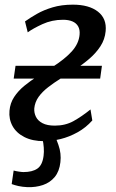

<svg xmlns="http://www.w3.org/2000/svg" viewBox="-20 -587 491 812"><path d="M95.7 204.5Q74.3 203.4 58.1 199.8Q41.8 196.1 29.4 191.5L37.7 134.2Q47.4 137 60.1 138.8Q72.8 140.7 79.2 140.7Q116.7 140.7 138 126.1Q159.3 111.5 164.3 72.1Q166.5 56.1 165.1 37Q163.8 17.8 159.5 0L157.9 -38H199.5Q214.4 -10.2 227.1 25.9Q239.9 62 235.4 99.2Q231.1 137.7 211.5 161.5Q191.8 185.2 161.5 195.5Q131.2 205.7 95.7 204.5ZM166.5 10Q117.1 10 83.1 -7.4Q49.1 -24.7 33 -54Q16.9 -83.3 20.1 -118.7Q22.9 -151.2 39.9 -176.9Q56.8 -202.6 82.8 -224Q108.8 -245.4 139.5 -264.6Q170.3 -283.7 200.5 -302.8Q254 -336.8 283.7 -369.7Q313.4 -402.7 316.6 -440.6Q318.5 -461.2 310.6 -475.3Q302.8 -489.3 286.4 -496.4Q270.1 -503.4 246.6 -503.4Q199.6 -503.4 159.4 -484.9Q119.3 -466.4 97.3 -450.2L85.8 -496.4Q107.1 -511.7 135.8 -528.1Q164.5 -544.6 202.3 -555.9Q240.1 -567.3 288.3 -567.3Q356.5 -567.3 394.2 -537.8Q431.9 -508.3 426.8 -455.2Q423.5 -419.9 404.5 -391Q385.5 -362.1 357.2 -337.9Q328.8 -313.6 297.3 -293.4Q265.8 -273.1 237 -255.2Q208.4 -237.3 183.7 -218.2Q158.9 -199.1 143.3 -177.4Q127.7 -155.6 125 -128.8Q123.7 -110 131.9 -93.2Q140.1 -76.3 159.8 -66Q179.5 -55.7 211.9 -55.7Q256.2 -55.7 290.7 -74.8Q325.2 -93.9 362.7 -124.1L370.4 -77.6Q342.8 -46.7 307.8 -27.4Q272.8 -8 236.3 1Q199.7 10 166.5 10ZM37.9 -254.6 45.7 -308.8H411.1L403.6 -254.6Z"/></svg>

Font: Merriweather Light
Style: Italic
Weight: 300
Italic angle: -7.8°
Designer: Eben Sorkin
Foundry: Eben Sorkin
Version: Version 2.101